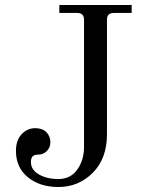

<svg xmlns="http://www.w3.org/2000/svg" viewBox="-20 -732 580 770"><path d="M508 -712V-680H436Q409 -680 409 -653V-194Q409 -96 352 -39Q295 18 214 18Q140 18 92 -21Q44 -60 44 -127Q44 -170 67 -194Q90 -218 121 -218Q150 -218 166 -202Q182 -186 182 -161Q182 -141 168 -126.5Q154 -112 134 -112Q118 -112 111 -105Q104 -98 104 -82Q104 -51 136 -32.5Q168 -14 214 -14Q263 -14 290 -52Q317 -90 317 -143V-653Q317 -680 290 -680H218V-712Z"/></svg>

Font: Old Standard TT
Style: Regular
Weight: 400
Designer: Alexey Kryukov <alexios@thessalonica.org.ru>
Version: Version 1.0